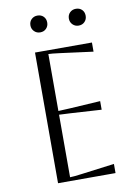

<svg xmlns="http://www.w3.org/2000/svg" viewBox="-97 -951 711 1013"><g transform="rotate(-10 259.0 -445.0)"><path d="M130 0V-700H435V-651L260 -674Q214 -680 198 -680V-375Q211 -375 260 -378L424 -388V-342L260 -352Q211 -355 198 -355V-20Q216 -20 261 -26L438 -49V0ZM337 -845Q337 -865 350 -877.5Q363 -890 382 -890Q402 -890 414.5 -877.5Q427 -865 427 -845Q427 -826 414.5 -813Q402 -800 382 -800Q363 -800 350 -813Q337 -826 337 -845ZM131 -845Q131 -865 144 -877.5Q157 -890 176 -890Q196 -890 208.5 -877.5Q221 -865 221 -845Q221 -826 208.5 -813Q196 -800 176 -800Q157 -800 144 -813Q131 -826 131 -845Z"/></g></svg>

Font: Aboreto
Style: Regular
Weight: 400
Designer: Dominik Jáger
Foundry: Dominik Jáger
Version: Version 1.001; ttfautohint (v1.8.4.7-5d5b)